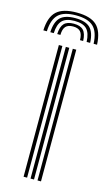

<svg xmlns="http://www.w3.org/2000/svg" viewBox="-145 -801 482 845"><g transform="rotate(15 95.5 -379.0)"><path d="M95.2 -758.5Q158 -758.5 186.4 -732Q214.8 -705.5 217.5 -644.8H201.8Q199.5 -698.8 174.8 -722.2Q150 -745.8 95.2 -745.8Q40.5 -745.8 15.6 -722.2Q-9.2 -698.8 -11.2 -644.8H-27.2Q-24.8 -705.5 3.6 -732Q32 -758.5 95.2 -758.5ZM95.2 -733.2Q141.8 -733.2 162.9 -712.8Q184 -692.2 186 -644.8H170Q168.5 -685.2 151.1 -702.9Q133.8 -720.5 95.2 -720.5Q56.8 -720.5 39.4 -702.9Q22 -685.2 20.2 -644.8H4.5Q6.5 -692.2 27.5 -712.8Q48.5 -733.2 95.2 -733.2ZM95.2 -707.8Q125.5 -707.8 139.2 -693.1Q153 -678.5 154.2 -644.8H139.8Q139.5 -671.8 128.8 -683.5Q118 -695.2 95.2 -695.2Q72.5 -695.2 61.8 -683.5Q51 -671.8 50.5 -644.8H36Q37.5 -678.5 51.2 -693.1Q65 -707.8 95.2 -707.8ZM119 0V-600H134.8V0ZM55.5 0V-600H71.5V0ZM87.2 0V-600H103V0Z"/></g></svg>

Font: Big Shoulders Inline Text Thin
Style: Regular
Weight: 400
Version: Version 2.002